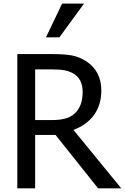

<svg xmlns="http://www.w3.org/2000/svg" viewBox="-20 -1020 677 1040"><path d="M316.4 -1000.5 229 -817.9H301.8L435.1 -1000.5ZM377.9 -316.4C473.6 -352.1 528.8 -424.8 528.8 -529.8C528.8 -600.1 501.5 -652.8 446.3 -688.5C422.4 -704.1 396.5 -714.4 369.6 -719.7C342.8 -724.6 306.6 -727.1 261.2 -727.1H73.7V0H170.4V-289.1H280.8L511.2 0H636.7ZM427.7 -522.5C427.7 -471.7 414.6 -434.6 386.7 -407.2C357.4 -378.4 316.4 -369.6 255.4 -369.6H170.4V-644H266.1C320.8 -644 354.5 -636.7 381.8 -619.1C412.6 -598.6 427.7 -566.4 427.7 -522.5Z"/></svg>

Font: SG Kara SemiBold
Style: Regular
Weight: 400
Designer: Damoon Khanjanzadeh
Version: Version 1.000